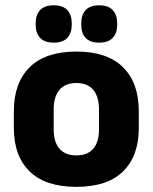

<svg xmlns="http://www.w3.org/2000/svg" viewBox="-20 -704 587 738"><path d="M273.4 14.2Q154.7 14.2 93.9 -45.2Q33.2 -104.6 33.2 -211.9V-276.5Q33.2 -385.4 94.1 -445.6Q155 -505.8 273.4 -505.8Q392.2 -505.8 452.9 -445.6Q513.5 -385.4 513.5 -276.5V-211.9Q513.5 -104.6 453 -45.2Q392.6 14.2 273.4 14.2ZM273.4 -106.7Q316.2 -106.7 338.3 -132.3Q360.5 -157.9 360.5 -205.5V-283.2Q360.5 -332.8 338.3 -358.9Q316.2 -384.9 273.4 -384.9Q231 -384.9 208.7 -358.9Q186.4 -332.8 186.4 -283.2V-205.5Q186.4 -157.9 208.7 -132.3Q231 -106.7 273.4 -106.7ZM186.1 -540.1Q151.5 -540.1 134.3 -558.4Q117.1 -576.7 117.1 -609.7V-613.5Q117.1 -646.9 134.3 -665.3Q151.5 -683.6 186.1 -683.6Q221.7 -683.6 238.8 -665.3Q255.9 -646.9 255.9 -613.5V-609.7Q255.9 -576.7 238.8 -558.4Q221.7 -540.1 186.1 -540.1ZM361.2 -540.1Q326.1 -540.1 309.1 -558.4Q292.2 -576.7 292.2 -609.7V-613.5Q292.2 -646.9 309.1 -665.3Q326.1 -683.6 361.2 -683.6Q395.9 -683.6 413.2 -665.3Q430.5 -646.9 430.5 -613.5V-609.7Q430.5 -576.7 413.2 -558.4Q395.9 -540.1 361.2 -540.1Z"/></svg>

Font: Anek Odia Medium
Style: Regular
Weight: 500
Designer: Yesha Goshar & Mahesh Sahu (Odia), Yesha Goshar (Latin)
Foundry: Ek Type
Version: Version 1.003